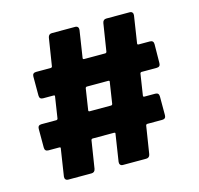

<svg xmlns="http://www.w3.org/2000/svg" viewBox="-96 -775 880 851"><g transform="rotate(-15 343.5 -350.0)"><path d="M622 -404H553Q548 -404 546 -399L531 -301Q530 -295 537 -295H586Q603 -295 603 -278V-192Q603 -175 586 -175H518Q513 -175 511 -170L491 -43Q488 -27 473 -27H366Q358 -27 354 -32Q350 -37 351 -45L370 -169Q372 -175 364 -175H267Q262 -175 260 -170L240 -43Q237 -27 222 -27H115Q107 -27 103 -32Q99 -37 100 -45L119 -169Q121 -175 113 -175H64Q47 -175 47 -192V-278Q47 -295 64 -295H132Q137 -295 139 -300L154 -398Q156 -404 148 -404H101Q84 -404 84 -421V-508Q84 -525 101 -525H168Q173 -525 175 -530L195 -657Q198 -673 213 -673H320Q328 -673 332 -668Q336 -663 335 -655L316 -531Q315 -525 322 -525H418Q423 -525 425 -530L445 -657Q448 -673 463 -673H570Q578 -673 582 -668Q586 -663 585 -655L566 -531Q565 -525 572 -525H623Q640 -525 640 -508L639 -421Q639 -404 622 -404ZM390 -300 405 -398Q407 -404 399 -404H302Q297 -404 295 -399L280 -301Q279 -295 286 -295H383Q388 -295 390 -300Z"/></g></svg>

Font: Barlow
Style: Bold
Weight: 700
Designer: Jeremy Tribby
Foundry: Jeremy Tribby
Version: Version 1.101 August 23, 2024